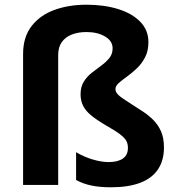

<svg xmlns="http://www.w3.org/2000/svg" viewBox="-20 -785 751 815"><path d="M610 -606Q610 -569 596 -542Q582 -515 561 -495Q540 -475 519 -460Q498 -445 484 -432.5Q470 -420 470 -407Q470 -395 480 -384.5Q490 -374 512.5 -359.5Q535 -345 572 -321Q605 -301 628 -278.5Q651 -256 663.5 -227.5Q676 -199 676 -159Q676 -104 650.5 -66Q625 -28 575 -9Q525 10 451 10Q403 10 367.5 2.5Q332 -5 303 -21V-139Q319 -129 342.5 -119Q366 -109 392.5 -103Q419 -97 441 -97Q480 -97 501.5 -112Q523 -127 523 -157Q523 -175 516 -187.5Q509 -200 489.5 -215Q470 -230 431 -252Q390 -276 366 -296Q342 -316 332 -337.5Q322 -359 322 -385Q322 -416 335.5 -438Q349 -460 369.5 -476Q390 -492 410.5 -507Q431 -522 444.5 -539Q458 -556 458 -580Q458 -611 426 -630Q394 -649 347 -649Q312 -649 285 -638.5Q258 -628 242.5 -606.5Q227 -585 227 -551V0H78V-556Q78 -627 113.5 -673.5Q149 -720 210 -742.5Q271 -765 347 -765Q422 -765 481.5 -746.5Q541 -728 575.5 -692.5Q610 -657 610 -606Z"/></svg>

Font: Noto Sans Kannada
Style: Regular
Weight: 400
Designer: Jelle Bosma - Monotype Design Team
Foundry: Monotype Imaging Inc.
Version: Version 2.003